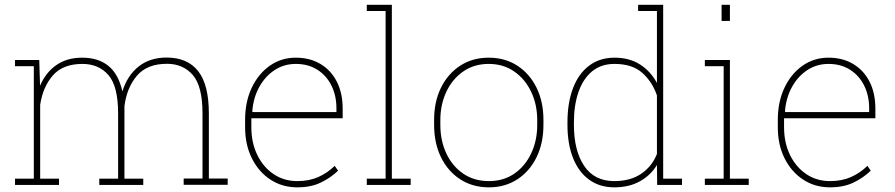

<svg xmlns="http://www.w3.org/2000/svg" viewBox="-20 -782 3784 812"><path d="M43.5 0V-26.4H123V-502H43.5V-528.3H146L149.4 -419.4Q173.3 -475.6 218.3 -506.8Q263.2 -538.1 327.6 -538.1Q396 -538.1 438.7 -503.2Q481.4 -468.3 497.6 -395.5Q518.6 -462.9 566.2 -500.7Q613.8 -538.6 685.1 -538.6Q772.5 -538.6 817.9 -481.4Q863.3 -424.3 863.3 -301.8V-26.9H942.9V-0.5H756.8V-26.9H836.4V-302.7Q836.4 -417.5 795.4 -464.8Q754.4 -512.2 686 -512.2Q602.1 -512.2 559.1 -461.7Q516.1 -411.1 506.3 -333V-26.4H585.9V0H399.9V-26.4H479.5V-302.2Q479.5 -417.5 438.5 -464.6Q397.5 -511.7 328.6 -511.7Q246.6 -511.7 204.1 -463.6Q161.6 -415.5 149.9 -338.9V-26.4H229.5V0Z M1237.3 10.3Q1173.8 10.3 1124 -22.2Q1074.2 -54.7 1045.4 -112.1Q1016.6 -169.4 1016.6 -244.1V-275.4Q1016.6 -351.1 1044.4 -410.4Q1072.3 -469.7 1120.8 -503.9Q1169.4 -538.1 1231 -538.1Q1290.5 -538.1 1335.2 -511.5Q1379.9 -484.9 1404.5 -436.5Q1429.2 -388.2 1429.2 -322.3V-281.7H1043V-244.1Q1043 -178.7 1067.9 -127.2Q1092.8 -75.7 1136.7 -45.9Q1180.7 -16.1 1237.3 -16.1Q1287.6 -16.1 1326.4 -33.4Q1365.2 -50.8 1395.5 -80.6L1409.7 -60.1Q1377 -28.8 1335.4 -9.3Q1293.9 10.3 1237.3 10.3ZM1048.3 -308.1H1402.8V-324.2Q1402.8 -377.9 1381.6 -420.4Q1360.4 -462.9 1321.8 -487.3Q1283.2 -511.7 1231 -511.7Q1181.2 -511.7 1141.1 -485.4Q1101.1 -459 1076.2 -413.6Q1051.3 -368.2 1046.9 -311Z M1531.2 0V-26.4H1610.8V-735.4H1531.2V-761.7H1637.2V-26.4H1716.8V0Z M2047.9 10.3Q1979 10.3 1926.8 -23.4Q1874.5 -57.1 1845.2 -116.7Q1815.9 -176.3 1815.9 -253.9V-274.4Q1815.9 -352.1 1845.2 -411.4Q1874.5 -470.7 1926.5 -504.4Q1978.5 -538.1 2046.9 -538.1Q2115.7 -538.1 2167.7 -504.4Q2219.7 -470.7 2249 -411.4Q2278.3 -352.1 2278.3 -274.4V-253.9Q2278.3 -176.3 2249 -116.7Q2219.7 -57.1 2167.7 -23.4Q2115.7 10.3 2047.9 10.3ZM2047.9 -16.1Q2109.9 -16.1 2155.8 -48.1Q2201.7 -80.1 2226.8 -134Q2252 -188 2252 -253.9V-274.4Q2252 -339.4 2226.6 -393.3Q2201.2 -447.3 2155 -479.5Q2108.9 -511.7 2046.9 -511.7Q1984.9 -511.7 1938.7 -479.5Q1892.6 -447.3 1867.4 -393.3Q1842.3 -339.4 1842.3 -274.4V-253.9Q1842.3 -187.5 1867.4 -133.5Q1892.6 -79.6 1938.7 -47.9Q1984.9 -16.1 2047.9 -16.1Z M2578.1 10.3Q2516.1 10.3 2471.7 -22Q2427.2 -54.2 2403.6 -113.5Q2379.9 -172.9 2379.9 -254.4V-264.6Q2379.9 -348.1 2403.6 -409.7Q2427.2 -471.2 2471.9 -504.6Q2516.6 -538.1 2579.1 -538.1Q2641.6 -538.1 2686.5 -509.5Q2731.4 -481 2758.3 -431.2V-735.4H2678.7V-761.7H2758.3H2784.7V-26.4H2864.3V0H2759.3L2758.3 -84.5Q2732.4 -41 2686.5 -15.4Q2640.6 10.3 2578.1 10.3ZM2577.6 -16.1Q2646.5 -16.1 2692.1 -47.4Q2737.8 -78.6 2758.3 -130.9V-378.4Q2739.3 -435.1 2696.8 -473.4Q2654.3 -511.7 2578.6 -511.7Q2522.5 -511.7 2484.4 -480.5Q2446.3 -449.2 2426.8 -393.6Q2407.2 -337.9 2407.2 -264.6V-254.4Q2407.2 -145 2450.4 -80.6Q2493.7 -16.1 2577.6 -16.1Z M2960.9 0V-26.4H3040.5V-502H2960.9V-528.3H3066.9V-26.4H3146.5V0ZM3031.7 -693.4V-761.7H3066.9V-693.4Z M3490.2 10.3Q3426.8 10.3 3377 -22.2Q3327.1 -54.7 3298.3 -112.1Q3269.5 -169.4 3269.5 -244.1V-275.4Q3269.5 -351.1 3297.4 -410.4Q3325.2 -469.7 3373.8 -503.9Q3422.4 -538.1 3483.9 -538.1Q3543.5 -538.1 3588.1 -511.5Q3632.8 -484.9 3657.5 -436.5Q3682.1 -388.2 3682.1 -322.3V-281.7H3295.9V-244.1Q3295.9 -178.7 3320.8 -127.2Q3345.7 -75.7 3389.6 -45.9Q3433.6 -16.1 3490.2 -16.1Q3540.5 -16.1 3579.3 -33.4Q3618.2 -50.8 3648.4 -80.6L3662.6 -60.1Q3629.9 -28.8 3588.4 -9.3Q3546.9 10.3 3490.2 10.3ZM3301.3 -308.1H3655.8V-324.2Q3655.8 -377.9 3634.5 -420.4Q3613.3 -462.9 3574.7 -487.3Q3536.1 -511.7 3483.9 -511.7Q3434.1 -511.7 3394 -485.4Q3354 -459 3329.1 -413.6Q3304.2 -368.2 3299.8 -311Z"/></svg>

Font: Roboto Slab LO Thin
Style: Regular
Weight: 250
Designer: Google
Version: Version 2.00;September 28, 2018;FontCreator 11.5.0.2427 64-b